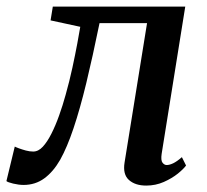

<svg xmlns="http://www.w3.org/2000/svg" viewBox="-50 -568 646 598"><path d="M453.5 -89Q450.5 -68.5 456.2 -61.2Q462 -54 469 -54Q478 -54 489.5 -59.5Q501 -65 516.5 -78.5L529.5 -52.5Q522 -42 503.8 -27.2Q485.5 -12.5 460 -1.2Q434.5 10 405.5 10Q371 10 351.5 -7.5Q332 -25 338 -62L408 -496H260Q238.5 -391 218.8 -309.5Q199 -228 179 -168.5Q159 -109 137.5 -70.5Q116 -33 88 -12.5Q60 8 23.5 8Q8.5 8 -9 3.8Q-26.5 -0.5 -30 -4L-4 -111.5Q-0.5 -109.5 9 -106Q18.5 -102.5 30.5 -99.2Q42.5 -96 53.5 -96Q69.5 -96 83.5 -111.2Q97.5 -126.5 110.2 -151.8Q123 -177 134.2 -208.5Q145.5 -240 154.5 -273Q166.5 -315.5 175.5 -357.2Q184.5 -399 190.8 -432.8Q197 -466.5 200 -484.5L107.5 -504.5L114.5 -547.5H527Z"/></svg>

Font: Merriweather 36pt Medium
Style: Italic
Weight: 500
Italic angle: -7.8°
Version: Version 2.101